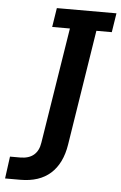

<svg xmlns="http://www.w3.org/2000/svg" viewBox="-126 -621 525 831"><g transform="rotate(5 137.0 -206.0)"><path d="M-6 171H-72L-59 75H-15Q23 75 44.5 56.5Q66 38 71 3L151 -500H74L87 -583H346L333 -500H266L187 1Q174 84 125.5 127.5Q77 171 -6 171Z"/></g></svg>

Font: Rokkitt SemiBold
Style: Italic
Weight: 600
Italic angle: -9°
Designer: Vernon Adams
Foundry: Vernon Adams
Version: Version 3.103